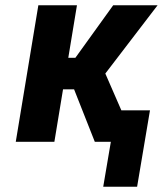

<svg xmlns="http://www.w3.org/2000/svg" viewBox="-20 -540 640 731"><path d="M502 171H373L402 0H341L262 -200H220L187 0H40L126 -520H273L240 -320H267L411 -520H580L381 -260L442 -120H551Z"/></svg>

Font: Iosevka Aile Heavy Oblique
Style: Regular
Weight: 900
Italic angle: -9°
Designer: Belleve Invis
Foundry: Belleve Invis
Version: Version 31.1.0; ttfautohint (v1.8.4)